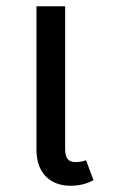

<svg xmlns="http://www.w3.org/2000/svg" viewBox="-20 -584 372 616"><path d="M280 -6Q247 12 207 12Q156 12 126.5 -18.5Q97 -49 97 -104V-564H189V-106Q189 -85 196.5 -74.5Q204 -64 222 -64Q241 -64 256 -70Z"/></svg>

Font: FiraGOUPP
Style: Medium
Weight: 400
Designer: bBox Type
Foundry: bBox Type GmbH
Version: Version 1.001